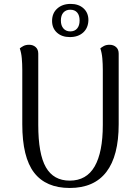

<svg xmlns="http://www.w3.org/2000/svg" viewBox="-20 -926 698 959"><path d="M572.8 -658.2V-305.4Q572.8 -147.5 511.4 -67.3Q450 12.9 328.3 12.9Q209.4 12.9 150.3 -63.8Q91.3 -140.5 91.3 -305.4V-577.4Q91.3 -606.9 88.9 -634.5Q86.5 -662.1 78.8 -684.2Q84.6 -689.5 96.5 -696Q108.3 -702.4 125.5 -702.4Q145 -702.4 158 -690.9Q171.1 -679.4 171.1 -658.2V-302.2Q171.1 -156.9 209.3 -90.4Q247.5 -23.8 328.3 -23.8Q412 -23.8 452.8 -94.8Q493.5 -165.7 493.5 -302.2V-577.4Q493.5 -606.9 491.1 -634.5Q488.7 -662.1 481.1 -684.2Q486.8 -689.5 498.5 -696Q510.1 -702.4 527.2 -702.4Q546.8 -702.4 559.8 -690.9Q572.8 -679.4 572.8 -658.2ZM332.8 -906.5Q372.8 -906.5 397.2 -884.3Q421.6 -862.2 421.6 -825.4Q420.6 -786.5 395.6 -763.7Q370.5 -740.8 328.7 -740.8Q289.2 -740.8 264.6 -762.9Q240.1 -785.1 240.1 -821.4Q240.1 -860.2 265.9 -883.3Q291.7 -906.5 332.8 -906.5ZM330.9 -877.5Q309.5 -877.5 296.8 -863.5Q284.1 -849.4 284.1 -823.4Q284.1 -798.4 296.8 -783.8Q309.5 -769.2 330.9 -769.2Q353.2 -769.2 365.4 -783.8Q377.6 -798.4 377.6 -823.4Q377.6 -849.4 365.4 -863.5Q353.2 -877.5 330.9 -877.5Z"/></svg>

Font: Arima Thin
Style: Regular
Weight: 100
Designer: Joana Correia and Natanael Gama
Foundry: NDISCOVER
Version: Version 1.101;gftools[0.9.23]